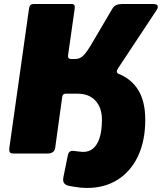

<svg xmlns="http://www.w3.org/2000/svg" viewBox="-20 -762 815 953"><path d="M49 0Q33 0 29 -6Q25 -12 26 -25L124 -719Q127 -742 146 -742H336Q354 -742 351 -721L318 -489Q315 -469 333 -469H352Q378 -469 395.5 -488Q413 -507 430 -536L539 -721Q552 -742 585 -742H741Q758 -742 762 -734Q766 -726 758 -713L566 -423Q553 -403 568 -396L343 -297H307Q291 -297 289 -282L254 -29Q250 0 216 0ZM411 171Q397 171 382 169.5Q367 168 351.5 165.5Q336 163 320 160Q304 156 297.5 146Q291 136 295 116L317 8Q322 -16 345 -13Q356 -12 366.5 -10.5Q377 -9 390 -8Q420 -7 441.5 -24.5Q463 -42 474.5 -78Q486 -114 486 -169Q486 -227 454 -262Q422 -297 365 -297H260L275 -424H398Q497 -424 564.5 -397.5Q632 -371 666.5 -314.5Q701 -258 701 -168Q701 -63 665 13Q629 89 564 130Q499 171 411 171Z"/></svg>

Font: Libre Franklin Black
Style: Italic
Weight: 900
Italic angle: -8°
Designer: Pablo Impallari, Rodrigo Fuenzalida, Nhung Nguyen
Foundry: Impallari Type
Version: Version 3.000